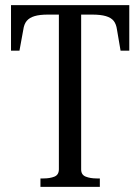

<svg xmlns="http://www.w3.org/2000/svg" viewBox="-20 -730 548 750"><path d="M210 -69V-673H167Q135 -673 115 -667Q95 -661 84.5 -648.5Q74 -636 71 -614L56 -532H23V-710H485V-532H451L437 -614Q434 -636 424 -648.5Q414 -661 393.5 -667Q373 -673 340 -673H297V-68Q297 -47 315 -40Q333 -33 357 -33H370V0H138V-33H150Q175 -33 192.5 -40Q210 -47 210 -69Z"/></svg>

Font: Roboto Serif 120pt ExtraCondensed
Style: Regular
Weight: 400
Width: 2
Designer: Greg Gazdowicz
Foundry: Commercial Type
Version: Version 1.008